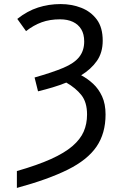

<svg xmlns="http://www.w3.org/2000/svg" viewBox="-20 -744 603 944"><path d="M63 97Q164 68 230.5 38Q297 8 336 -25.5Q375 -59 391.5 -97Q408 -135 408 -181Q408 -241 380.5 -276Q353 -311 306 -338Q274 -325 239 -314.5Q204 -304 167 -295L150 -363Q238 -388 291.5 -410.5Q345 -433 369.5 -464Q394 -495 394 -540Q394 -576 379.5 -600Q365 -624 338.5 -636.5Q312 -649 275 -649Q225 -649 185 -634.5Q145 -620 108 -591L65 -651Q114 -690 167 -707Q220 -724 278 -724Q333 -724 380 -705.5Q427 -687 456 -648Q485 -609 485 -544Q485 -485 456 -444Q427 -403 379 -374Q411 -357 438 -332Q465 -307 482 -270Q499 -233 499 -181Q499 -88 454.5 -23Q410 42 313.5 90Q217 138 63 180Z"/></svg>

Font: Noto Sans Mono SemiCondensed
Style: Regular
Weight: 400
Width: 4
Designer: Monotype Design Team
Foundry: Monotype Imaging Inc.
Version: Version 2.010